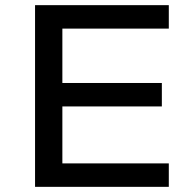

<svg xmlns="http://www.w3.org/2000/svg" viewBox="-20 -725 759 745"><path d="M116 0V-705H635V-614H222V-403H608V-312H222V-91H635V0Z"/></svg>

Font: Nunito Sans 7pt SemiExpanded Medium
Style: Regular
Weight: 500
Width: 6
Designer: Vernon Adams
Foundry: Vernon Adams
Version: Version 3.101;gftools[0.9.27]